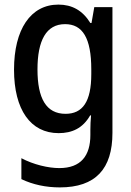

<svg xmlns="http://www.w3.org/2000/svg" viewBox="-20 -570 570 835"><path d="M240 245C396 245 469 164 469 8V-539H390L378 -470H373C339 -525 293 -550 234 -550C113 -550 41 -442 41 -267C41 -93 113 9 235 9C293 9 340 -12 372 -68H376C374 -50 373 -22 373 -5V17C373 107 332 161 238 161C190 161 126 146 73 118V209C123 233 180 245 240 245ZM265 -75C181 -75 143 -142 143 -268C143 -394 181 -465 263 -465C339 -465 377 -405 377 -268V-248C377 -127 339 -75 265 -75Z"/></svg>

Font: Noto Sans Mono Condensed Medium
Style: Regular
Weight: 500
Width: 3
Designer: Monotype Design Team
Foundry: Monotype Imaging Inc.
Version: Version 2.014